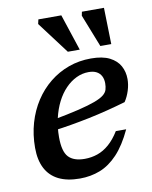

<svg xmlns="http://www.w3.org/2000/svg" viewBox="-82 -776 673 849"><g transform="rotate(-10 254.0 -351.5)"><path d="M327 -446Q298 -446 271.5 -433.2Q245 -420.5 222.5 -397.2Q200 -374 183.5 -341.5Q167 -309 157.8 -269.2Q148.5 -229.5 148.5 -185Q148.5 -120.5 171.8 -95.8Q195 -71 244.5 -71Q274.5 -71 302 -80.5Q329.5 -90 354.2 -111.5Q379 -133 400.5 -168H447Q415.5 -100.5 378.5 -61.2Q341.5 -22 299.2 -5.5Q257 11 208.5 11Q151.5 11 113.2 -8Q75 -27 55.5 -64.5Q36 -102 36 -157Q36 -216 51.2 -268.5Q66.5 -321 94.5 -364Q122.5 -407 161.2 -438.2Q200 -469.5 247 -486.5Q294 -503.5 347.5 -503.5Q399.5 -503.5 431 -487.5Q462.5 -471.5 477 -445Q491.5 -418.5 491.5 -386Q491.5 -360.5 483.2 -334.5Q475 -308.5 461 -287.5Q420 -275.5 377.8 -264.8Q335.5 -254 293 -245.2Q250.5 -236.5 209.5 -229.5Q168.5 -222.5 130 -217.5L133 -264.5Q206 -278 253.5 -289.5Q301 -301 329 -311.5Q357 -322 370.2 -332.8Q383.5 -343.5 387.2 -356.2Q391 -369 391 -384.5Q391 -403.5 383.8 -417.2Q376.5 -431 362.5 -438.5Q348.5 -446 327 -446ZM306 -550.5H252.5L144.5 -694L149 -714H252ZM447.5 -550.5H398.5L341 -696.5L344.5 -714H443.5Z"/></g></svg>

Font: Newsreader 9pt Medium
Style: Italic
Weight: 500
Italic angle: -17°
Designer: Hugues Gentile
Foundry: Production Type
Version: Version 1.003